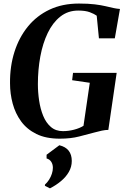

<svg xmlns="http://www.w3.org/2000/svg" viewBox="-20 -772 719 1082"><path d="M316.5 9.5Q238.5 9.5 185 -17Q131.5 -43.5 99 -88Q66.5 -132.5 51.5 -188.2Q36.5 -244 36.5 -302.5Q35.5 -398 61.5 -479.8Q87.5 -561.5 137.5 -622.8Q187.5 -684 259.8 -718Q332 -752 425 -752Q478 -752 514 -747.5Q550 -743 575.2 -737Q600.5 -731 621 -726.5Q629.5 -725 637.8 -723.5Q646 -722 656 -721.5L627 -556H537.5L525 -683.5Q511.5 -693.5 486.5 -703Q461.5 -712.5 421 -712.5Q363 -712.5 320 -678.5Q277 -644.5 249 -586.2Q221 -528 207.2 -453.5Q193.5 -379 193.5 -298Q193.5 -252 200.5 -205Q207.5 -158 223.5 -119Q239.5 -80 266.8 -56.5Q294 -33 334.5 -33Q366 -33 397.5 -41.2Q429 -49.5 450.5 -63L486 -305.5L386.5 -320L391.5 -361.5H637.5L590.5 -40Q574.5 -40 554.2 -35.8Q534 -31.5 512.5 -25.5Q473.5 -15 426 -2.8Q378.5 9.5 316.5 9.5ZM233 275 233.5 268Q246.5 256.5 256.5 240.8Q266.5 225 272.2 207.5Q278 190 278 173.5Q278 154 268.8 139.8Q259.5 125.5 242.5 121V100L314.5 46.5Q349.5 55 367 77.2Q384.5 99.5 384.5 135Q384.5 168 368.2 196.5Q352 225 324.2 248.2Q296.5 271.5 261.5 289.5Z"/></svg>

Font: Merriweather 96pt
Style: Bold Italic
Weight: 700
Italic angle: -7.8°
Version: Version 2.101